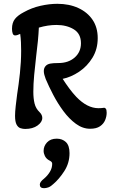

<svg xmlns="http://www.w3.org/2000/svg" viewBox="-20 -667 598 1008"><path d="M112 10Q100 10 87.5 6Q75 2 67 -13Q59 -28 59 -59Q59 -79 62.5 -110.5Q66 -142 70 -172Q78 -222 84.5 -282Q91 -342 91 -401Q91 -422 90 -445Q89 -468 86 -489Q80 -486 72.5 -483.5Q65 -481 60 -481Q50 -481 46.5 -491.5Q43 -502 43 -516Q43 -548 58.5 -567.5Q74 -587 105 -603Q146 -626 192.5 -636.5Q239 -647 281 -647Q343 -647 391 -625Q439 -603 466 -563Q493 -523 493 -467Q493 -409 465.5 -364Q438 -319 395.5 -290.5Q353 -262 309 -253Q325 -228 343.5 -203Q362 -178 381 -158Q438 -99 497 -99Q513 -99 525 -101Q531 -102 535.5 -96.5Q540 -91 540 -75Q540 -56 532 -36.5Q524 -17 505 -4Q486 9 453 9Q414 9 378.5 -17Q343 -43 313 -83.5Q283 -124 259.5 -169Q236 -214 220 -252Q216 -263 213 -273.5Q210 -284 210 -294Q210 -311 221 -322Q229 -330 243.5 -333Q258 -336 286 -336Q339 -336 372 -365Q405 -394 405 -440Q405 -490 367.5 -513Q330 -536 276 -536Q232 -536 184 -522Q181 -457 170 -373Q164 -323 159.5 -274Q155 -225 155 -185Q155 -150 161.5 -123.5Q168 -97 188 -78Q202 -64 202 -48Q202 -26 177 -8Q152 10 112 10ZM211 321Q189 321 189 302Q189 288 211 271Q230 255 242 235Q254 215 254 193Q254 187 250.5 183Q247 179 235 173Q222 165 215.5 151.5Q209 138 209 125Q209 100 227 80.5Q245 61 278 61Q307 61 326 79Q345 97 345 137Q345 189 317.5 231.5Q290 274 259 300Q245 313 233 317Q221 321 211 321Z"/></svg>

Font: Akaya Telivigala
Style: Regular
Weight: 400
Designer: Vaishnavi Murthy Yerkadithaya, Juan Luis Blanco Aristondo
Version: Version 1.002; ttfautohint (v1.8.3)